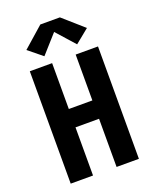

<svg xmlns="http://www.w3.org/2000/svg" viewBox="-176 -1082 951 1180"><g transform="rotate(-20 300.0 -491.5)"><path d="M77 0V-735H223V-435H377V-735H523V0H377V-315H223V0ZM193 -791 102 -865 236 -983H364L498 -865L407 -791L300 -911Z"/></g></svg>

Font: Iosevka Custom Heavy Extended
Style: Regular
Weight: 900
Width: 7
Monospace: yes
Designer: Belleve Invis
Foundry: Belleve Invis
Version: Version 11.2.4; ttfautohint (v1.8.4)